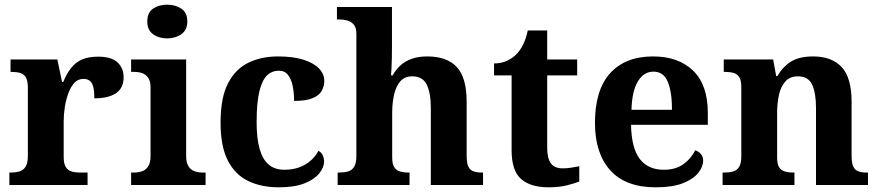

<svg xmlns="http://www.w3.org/2000/svg" viewBox="-20 -790 3753 820"><path d="M20 0V-53H24Q47 -53 63.5 -58Q80 -63 89.5 -78.5Q99 -94 99 -125V-415Q99 -445 90.5 -459.5Q82 -474 66 -478.5Q50 -483 28 -483H25V-536H225L245 -440H250Q265 -476 284 -500Q303 -524 330.5 -536Q358 -548 399 -548Q456 -548 482 -523.5Q508 -499 508 -460Q508 -414 475.5 -392Q443 -370 383 -370Q383 -398 379 -416Q375 -434 365 -443.5Q355 -453 336 -453Q313 -453 297.5 -436Q282 -419 272 -392Q262 -365 257 -333.5Q252 -302 252 -273V-120Q252 -91 261 -76.5Q270 -62 286 -57.5Q302 -53 322 -53H354V0Z M540 0V-53H552Q572 -53 588 -59Q604 -65 613.5 -80.5Q623 -96 623 -124V-416Q623 -443 613 -457.5Q603 -472 587.5 -477.5Q572 -483 552 -483H540V-536H775V-124Q775 -96 784.5 -80.5Q794 -65 810 -59Q826 -53 846 -53H858V0ZM694 -626Q658 -626 633.5 -644Q609 -662 609 -698Q609 -736 633.5 -753Q658 -770 694 -770Q729 -770 754.5 -753Q780 -736 780 -698Q780 -662 754.5 -644Q729 -626 694 -626Z M1170 10Q1097 10 1041 -16.5Q985 -43 953.5 -103.5Q922 -164 922 -266Q922 -374 954.5 -435.5Q987 -497 1042.5 -523Q1098 -549 1167 -549Q1232 -549 1276 -535Q1320 -521 1342.5 -497.5Q1365 -474 1365 -444Q1365 -423 1354.5 -403Q1344 -383 1316 -371Q1288 -359 1236 -359Q1236 -394 1230 -423Q1224 -452 1210 -470Q1196 -488 1171 -488Q1142 -488 1121 -468.5Q1100 -449 1088 -401Q1076 -353 1076 -267Q1076 -200 1088.5 -155Q1101 -110 1127 -87.5Q1153 -65 1195 -65Q1230 -65 1258.5 -75.5Q1287 -86 1308 -105Q1329 -124 1340 -146Q1353 -139 1358.5 -126.5Q1364 -114 1364 -100Q1364 -75 1343.5 -49.5Q1323 -24 1280.5 -7Q1238 10 1170 10Z M1422 0V-53H1427Q1449 -53 1465.5 -57.5Q1482 -62 1492 -77Q1502 -92 1502 -122V-646Q1502 -673 1490 -686Q1478 -699 1461.5 -703Q1445 -707 1431 -707H1419V-760H1654V-588Q1654 -564 1653.5 -540.5Q1653 -517 1652 -498Q1651 -479 1650 -468H1657Q1670 -492 1689.5 -510Q1709 -528 1737.5 -538.5Q1766 -549 1805 -549Q1889 -549 1931 -503.5Q1973 -458 1973 -356V-124Q1973 -93 1980.5 -78Q1988 -63 2003 -58Q2018 -53 2040 -53H2043V0H1820V-329Q1820 -393 1802.5 -428.5Q1785 -464 1741 -464Q1708 -464 1689.5 -442.5Q1671 -421 1663 -385.5Q1655 -350 1655 -309V-118Q1655 -90 1663.5 -76.5Q1672 -63 1687.5 -58Q1703 -53 1725 -53H1729V0Z M2323 10Q2246 10 2205.5 -25.5Q2165 -61 2165 -148V-468H2090V-519Q2122 -519 2147.5 -531.5Q2173 -544 2188 -561Q2203 -577 2215 -601.5Q2227 -626 2234 -660H2317V-536H2445V-468H2317V-158Q2317 -114 2332.5 -92.5Q2348 -71 2383 -71Q2402 -71 2420 -74Q2438 -77 2454 -80V-15Q2438 -8 2403.5 1Q2369 10 2323 10Z M2780 10Q2652 10 2586.5 -62.5Q2521 -135 2521 -265Q2521 -406 2586 -477.5Q2651 -549 2769 -549Q2878 -549 2940.5 -488Q3003 -427 3003 -308V-257H2675Q2677 -157 2712.5 -111Q2748 -65 2815 -65Q2866 -65 2899 -89Q2932 -113 2949 -148Q2963 -144 2973 -132.5Q2983 -121 2983 -104Q2983 -78 2962 -51.5Q2941 -25 2896.5 -7.5Q2852 10 2780 10ZM2850 -321Q2850 -397 2832 -440.5Q2814 -484 2771 -484Q2729 -484 2704 -442Q2679 -400 2677 -321Z M3066 0V-53H3072Q3095 -53 3111 -57.5Q3127 -62 3136.5 -77Q3146 -92 3146 -122V-418Q3146 -446 3137.5 -460Q3129 -474 3113 -478.5Q3097 -483 3075 -483H3071V-536H3282L3295 -465H3300Q3324 -506 3359 -527.5Q3394 -549 3453 -549Q3532 -549 3574.5 -503.5Q3617 -458 3617 -356V-124Q3617 -93 3624.5 -78Q3632 -63 3646.5 -58Q3661 -53 3683 -53H3687V0H3465V-329Q3465 -393 3448.5 -428.5Q3432 -464 3388 -464Q3354 -464 3334.5 -442.5Q3315 -421 3307 -385.5Q3299 -350 3299 -309V-118Q3299 -90 3307 -76.5Q3315 -63 3331 -58Q3347 -53 3369 -53H3373V0Z"/></svg>

Font: Noto Serif Khmer
Style: Bold
Weight: 700
Version: Version 2.003